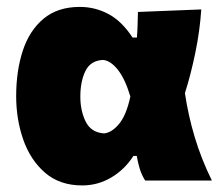

<svg xmlns="http://www.w3.org/2000/svg" viewBox="-20 -536 662 570"><path d="M224 14.5Q157.5 14.5 114 -23Q70.5 -60.5 49.2 -121Q28 -181.5 28 -250.5Q28 -325 47.5 -385Q67 -445 109 -480.2Q151 -515.5 217 -515.5Q262.5 -515.5 302.2 -494.2Q342 -473 373.5 -424.5H386.5Q388 -444.5 388.5 -463Q389 -481.5 389.5 -500.5L577.5 -508Q573.5 -445.5 560 -380Q546.5 -314.5 529 -259.5Q538.5 -194.5 558 -129.2Q577.5 -64 609 0H411Q400 -17.5 394.5 -36.2Q389 -55 386 -73H376Q350 -32.5 310.2 -9Q270.5 14.5 224 14.5ZM289 -140Q311.5 -142 333.2 -167.8Q355 -193.5 367 -249.5Q351 -303 329 -330Q307 -357 285 -358Q248.5 -356 233.5 -325Q218.5 -294 218.5 -249Q218.5 -207 234.5 -174.8Q250.5 -142.5 289 -140Z"/></svg>

Font: Commissioner Flair ExtraBold
Style: Regular
Weight: 800
Designer: Kostas Bartsokas
Foundry: Kostas Bartsokas
Version: Version 1.000; ttfautohint (v1.8.3)